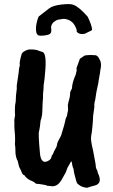

<svg xmlns="http://www.w3.org/2000/svg" viewBox="-20 -861 548 928"><path d="M227 -732 228 -713Q228 -702 221 -697Q214 -692 195 -689.5Q176 -687 166 -690Q152 -696 154 -730Q155 -744 160 -762Q165 -780 168.5 -782.5Q172 -785 217 -820Q234 -834 276.5 -839Q319 -844 334 -838Q361 -829 404 -780Q425 -736 425 -717Q425 -714 400 -703Q393 -697 377.5 -696.5Q362 -696 351 -707Q352 -719 341.5 -737.5Q331 -756 314 -763.5Q297 -771 283.5 -769.5Q270 -768 261 -766Q252 -764 241 -755.5Q230 -747 227 -732ZM65 -85Q61 -89 57.5 -104Q54 -119 54.5 -132Q55 -145 52 -166Q53 -170 53 -188.5Q53 -207 51 -225.5Q49 -244 49.5 -255.5Q50 -267 49 -281Q50 -288 53 -305Q52 -306 52 -330.5Q52 -355 56 -370Q56 -398 61 -431V-448Q68 -491 70 -509Q71 -531 76 -545Q72 -558 85 -601Q89 -611 112 -620L111 -619Q117 -623 136 -622Q155 -621 161.5 -618Q168 -615 185 -610Q208 -604 197 -499Q197 -489 191 -449Q191 -429 188 -408V-389L186 -364Q186 -355 185.5 -347Q185 -339 184.5 -322.5Q184 -306 181.5 -297Q179 -288 179 -285Q176 -282 175 -268Q174 -251 169 -227Q164 -218 173 -122Q175 -92 187 -82.5Q199 -73 220 -88Q226 -94 227 -96L231 -111Q235 -111 242 -131L253 -151L256 -163Q256 -171 264.5 -185.5Q273 -200 275 -205L290 -255L296 -280Q296 -286 304 -302Q304 -307 309 -328Q309 -347 308 -355Q309 -355 309.5 -361Q310 -367 314.5 -380.5Q319 -394 319 -414Q319 -417 328 -434Q328 -460 347 -503Q346 -502 347 -505Q348 -509 348.5 -511.5Q349 -514 350 -517Q351 -520 351 -523Q348 -529 352 -538Q356 -547 359 -557Q362 -567 366 -577L390 -593Q395 -593 403.5 -594.5Q412 -596 443 -594Q455 -590 462 -572Q473 -555 465 -522Q465 -515 457 -473Q457 -466 451 -440Q445 -414 442.5 -393.5Q440 -373 437 -366Q435 -352 436 -343L430 -300Q430 -284 427 -252Q424 -220 420.5 -202.5Q417 -185 430 -133L442 -68Q442 -53 447 -42.5Q452 -32 452 -32V-27Q480 28 433 37Q410 43 405 45.5Q400 48 383.5 43.5Q367 39 353 25Q349 19 342 -11Q339 -17 335 -46Q332 -49 328 -69Q330 -73 324 -82Q317 -68 314 -64Q307 -53 305.5 -48.5Q304 -44 298 -28L280 4Q259 43 228 39Q227 38 208 37Q204 33 180 30Q176 29 170 28.5Q164 28 154 27Q152 24 139 16Q109 5 98 -14Q89 -16 85 -28Q83 -34 72 -56Z"/></svg>

Font: Caveat Brush
Style: Regular
Weight: 400
Designer: Pablo Impallari
Foundry: Creative Lab NY
Version: Version 1.096; ttfautohint (v1.3)